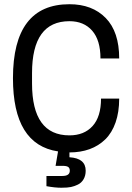

<svg xmlns="http://www.w3.org/2000/svg" viewBox="-20 -713 627 914"><path d="M310.6 -692.9Q419.2 -692.9 483.3 -627.3Q547.4 -561.7 547.4 -434.8H458.3Q458.3 -521.7 418.8 -566.9Q379.2 -612.1 310.6 -612.1Q132.5 -612.1 132.5 -364.9V-315.8Q132.5 -68.6 310.6 -68.6Q380.5 -68.6 420.7 -112.9Q460.9 -157.3 460.9 -243.7H547.4Q547.4 -179.4 530.2 -130.1Q513 -80.8 481.3 -49.7Q449.6 -18.7 406.6 -3Q363.6 12.6 310.6 12.6V35.6Q387.9 40.4 387.9 99.5Q387.9 123.4 377.7 140.5Q367.5 157.7 350.8 165.7Q334.1 173.8 318 177.2Q301.9 180.7 271.7 180.7Q241.5 180.7 201.1 173.3V124.7H276.7Q312.3 124.7 312.3 99.5Q312.3 87.3 304.7 81.9Q297.1 76.5 278.5 76.5H244.6L256.3 7.8Q41.7 -24.3 41.7 -340.6Q41.7 -692.9 310.6 -692.9Z"/></svg>

Font: Puralecka Narrow
Style: Regular
Weight: 400
Designer: Hector Gatti, Marcela Romero, Pablo Cosgaya and Nicolas Silva
Version: Version 1.004;PS 001.004;hotconv 1.0.70;makeotf.lib2.5.58329